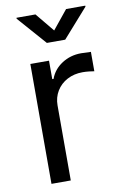

<svg xmlns="http://www.w3.org/2000/svg" viewBox="-86 -811 549 861"><g transform="rotate(-10 188.0 -380.5)"><path d="M77.1 -545.9H162.1V-461.9H168Q183.1 -503.4 221.9 -528.6Q260.7 -553.7 309.6 -553.7Q323.2 -553.7 354 -552.2V-463.9Q346.7 -465.3 331.5 -467Q316.4 -468.8 301.3 -468.8Q262.2 -468.8 231.2 -452.4Q200.2 -436 182.6 -407Q165 -377.9 165 -341.8V0H77.1ZM208.5 -675.3 277.8 -760.7H365.2V-756.3L250 -626H166.5L51.8 -756.3V-760.7H138.2Z"/></g></svg>

Font: Raveo Variable
Style: Regular
Weight: 400
Designer: Jakub Foglar, Rasmus Andersson (Inter)
Foundry: Jakubfoglar.com
Version: Version 1.000;Glyphs 3.2.3 (3260)